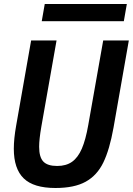

<svg xmlns="http://www.w3.org/2000/svg" viewBox="-20 -928 664 959"><path d="M49 -185Q49 -234.5 60.5 -299.5L135.5 -726H262.5L186.5 -295.5Q175.5 -232 175.5 -195Q175.5 -143 196.5 -121Q217.5 -99 265.5 -99Q310.5 -99 340 -120Q369.5 -141 388.8 -185.5Q408 -230 421 -304.5L495.5 -726H623.5L547 -290.5Q527.5 -181 496.2 -116.5Q465 -52 408.2 -20.5Q351.5 11 257 11Q148 11 98.5 -37Q49 -85 49 -185ZM203.5 -908H613.5L598.5 -822H188.5Z"/></svg>

Font: JuliaMono
Style: Bold Italic
Weight: 700
Italic angle: -9°
Monospace: yes
Designer: cormullion
Foundry: corm
Version: Version 0.057; ttfautohint (v1.8.4)